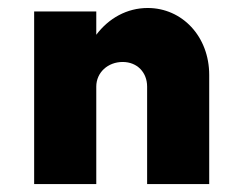

<svg xmlns="http://www.w3.org/2000/svg" viewBox="-20 -463 601 483"><path d="M351.6 -442.9C299.3 -442.9 253.4 -417 222.2 -375.5V-434.1H65.9V0H222.2V-245.1C222.2 -280.8 251.5 -307.1 288.6 -307.1C325.2 -307.1 350.1 -280.8 350.1 -245.1V0H506.3V-274.4C506.3 -371.6 438 -442.9 351.6 -442.9Z"/></svg>

Font: Now Black
Style: Regular
Weight: 400
Designer: Alfredo Marco Pradil
Foundry: Alfredo Marco Pradil
Version: Version 1.200;hotconv 1.0.109;makeotfexe 2.5.65596